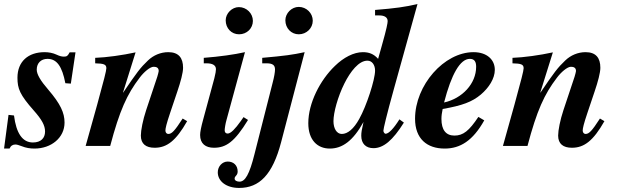

<svg xmlns="http://www.w3.org/2000/svg" viewBox="-39 -719 3060 946"><path d="M333 -461H304C295 -444 291 -440 276 -440C266 -440 256 -442 239 -450C222 -458 201 -462 181 -462C100 -462 47 -416 47 -336C47 -282 59 -252 127 -175C167 -130 183 -101 183 -71C183 -39 163 -17 123 -17C72 -17 41 -62 30 -150L3 -153L-19 13H8C14 -1 24 -7 37 -7C44 -7 54 -4 67 1C89 10 110 13 131 13C213 13 279 -40 279 -115C279 -163 259 -207 199 -277C160 -322 142 -353 142 -376C142 -408 163 -429 195 -429C241 -429 267 -392 283 -309L310 -307Z M861 -135C821 -73 807 -59 790 -59C782 -59 776 -66 776 -76C776 -86 781 -109 800 -165L835 -269C851 -316 863 -361 863 -385C863 -434 841 -462 790 -462C753 -462 717 -447 690 -421C653 -386 635 -362 568 -263H567L629 -461C565 -447 486 -436 430 -434V-407C472 -406 485 -402 485 -383C485 -371 473 -324 440 -204L383 0H504C550 -174 587 -255 649 -336C669 -363 700 -390 718 -390C731 -390 743 -386 743 -369C743 -366 739 -351 736 -341L681 -176C665 -128 655 -77 655 -51C655 -10 680 9 723 9C783 9 828 -25 883 -122Z M1207 -616C1207 -653 1176 -684 1138 -684C1104 -684 1073 -653 1073 -619C1073 -580 1101 -550 1139 -550C1177 -550 1207 -579 1207 -616ZM1161 -142 1147 -122C1120 -84 1098 -61 1083 -61C1075 -61 1068 -65 1068 -77C1068 -86 1072 -111 1077 -128L1168 -462C1114 -450 1043 -440 965 -434V-407H979C1009 -407 1025 -397 1025 -378C1025 -370 1023 -357 1017 -333L962 -130C952 -94 947 -68 947 -54C947 -11 974 9 1015 9C1075 9 1117 -20 1183 -128Z M1502 -617C1502 -654 1471 -685 1433 -685C1398 -685 1367 -654 1367 -619C1367 -580 1396 -550 1433 -550C1471 -550 1502 -580 1502 -617ZM1462 -462C1402 -449 1365 -444 1253 -434V-407H1275C1304 -407 1316 -398 1316 -377C1316 -364 1312 -340 1304 -310L1215 40C1190 140 1169 176 1141 176C1129 176 1117 171 1117 161C1117 147 1132 147 1132 126C1132 96 1112 77 1083 77C1056 77 1034 101 1034 130C1034 174 1076 207 1139 207C1239 207 1304 142 1346 -18Z M2018 -699C1958 -685 1909 -678 1809 -670V-643H1830C1856 -643 1871 -633 1871 -615C1871 -606 1867 -581 1842 -493L1824 -429C1802 -454 1778 -462 1749 -462C1704 -462 1654 -436 1611 -394C1538 -324 1480 -211 1480 -112C1480 -29 1525 13 1586 13C1647 13 1700 -24 1752 -118C1743 -79 1741 -66 1741 -50C1741 -12 1763 11 1801 11C1850 11 1896 -27 1951 -115L1929 -131C1901 -86 1876 -60 1861 -60C1855 -60 1850 -69 1850 -75C1850 -84 1866 -152 1901 -278ZM1809 -371C1809 -327 1767 -197 1731 -133C1704 -84 1674 -59 1645 -59C1620 -59 1604 -86 1604 -122C1604 -164 1625 -242 1658 -308C1687 -366 1729 -421 1772 -420C1794 -420 1809 -399 1809 -371Z M2318 -143C2272 -74 2243 -51 2200 -51C2158 -51 2136 -79 2136 -133C2136 -149 2138 -162 2142 -182C2239 -199 2287 -217 2330 -253C2370 -287 2399 -332 2399 -375C2399 -426 2359 -462 2294 -462C2149 -462 2006 -299 2006 -134C2006 -35 2065 13 2152 13C2229 13 2291 -26 2347 -126ZM2307 -390C2307 -307 2239 -234 2149 -214C2185 -353 2228 -429 2276 -429C2300 -429 2307 -413 2307 -390Z M2917 -135C2877 -73 2863 -59 2846 -59C2838 -59 2832 -66 2832 -76C2832 -86 2837 -109 2856 -165L2891 -269C2907 -316 2919 -361 2919 -385C2919 -434 2897 -462 2846 -462C2809 -462 2773 -447 2746 -421C2709 -386 2691 -362 2624 -263H2623L2685 -461C2621 -447 2542 -436 2486 -434V-407C2528 -406 2541 -402 2541 -383C2541 -371 2529 -324 2496 -204L2439 0H2560C2606 -174 2643 -255 2705 -336C2725 -363 2756 -390 2774 -390C2787 -390 2799 -386 2799 -369C2799 -366 2795 -351 2792 -341L2737 -176C2721 -128 2711 -77 2711 -51C2711 -10 2736 9 2779 9C2839 9 2884 -25 2939 -122Z"/></svg>

Font: XITS
Style: Bold Italic
Weight: 700
Italic angle: -16.33°
Designer: MicroPress Inc., with final additions and corrections provided by Coen Hoffman, Elsevier (retired)
Version: Version 1.105